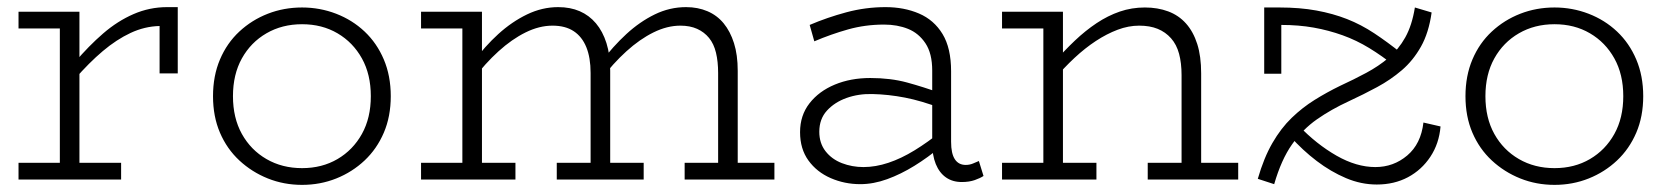

<svg xmlns="http://www.w3.org/2000/svg" viewBox="-20 -504 4686 539"><path d="M190 -282V-329Q229 -375 269.5 -410Q310 -445 355 -464.5Q400 -484 449 -484H479V-298H428V-431Q386 -430 346.5 -411.5Q307 -393 268.5 -360.5Q230 -328 190 -282ZM32 0V-47H320V0ZM148 -7V-471H203V-7ZM32 -424V-471H201V-424Z M828 15Q777 15 732 -3Q687 -21 652 -53.5Q617 -86 597.5 -131.5Q578 -177 578 -234Q578 -291 597.5 -337Q617 -383 652 -415.5Q687 -448 732 -465.5Q777 -483 828 -483Q878 -483 923.5 -465.5Q969 -448 1003.5 -415.5Q1038 -383 1057.5 -337Q1077 -291 1077 -234Q1077 -177 1057.5 -131.5Q1038 -86 1003.5 -53.5Q969 -21 924 -3Q879 15 828 15ZM828 -32Q884 -32 927.5 -57.5Q971 -83 996 -128Q1021 -173 1021 -234Q1021 -295 996 -340Q971 -385 927.5 -410.5Q884 -436 828 -436Q772 -436 728 -410.5Q684 -385 659 -340Q634 -295 634 -234Q634 -173 659 -128Q684 -83 728 -57.5Q772 -32 828 -32Z M1162 -424V-471H1323V-424ZM1278 -7V-471H1333V-7ZM1162 0V-47H1427V0ZM1638 -7V-299Q1638 -342 1626 -371.5Q1614 -401 1590.5 -416.5Q1567 -432 1531 -432Q1494 -432 1455.5 -413Q1417 -394 1379.5 -360Q1342 -326 1308 -281V-329Q1341 -374 1379 -408.5Q1417 -443 1459.5 -463.5Q1502 -484 1547 -484Q1581 -484 1607.5 -472.5Q1634 -461 1653 -438.5Q1672 -416 1682.5 -383Q1693 -350 1693 -305V-7ZM1543 0V-47H1787V0ZM1996 -7V-299Q1996 -331 1990 -356Q1984 -381 1970.5 -397.5Q1957 -414 1937 -423Q1917 -432 1890 -432Q1853 -432 1814.5 -413Q1776 -394 1738.5 -360Q1701 -326 1667 -281V-329Q1701 -374 1738.5 -408.5Q1776 -443 1818 -463.5Q1860 -484 1906 -484Q1939 -484 1966 -472.5Q1993 -461 2011.5 -438.5Q2030 -416 2040.5 -383Q2051 -350 2051 -305V-7ZM1902 0V-47H2154V0Z M2680 7Q2654 7 2635.5 -6Q2617 -19 2607 -43.5Q2597 -68 2597 -103V-306Q2597 -354 2578 -382.5Q2559 -411 2529 -423Q2499 -435 2462 -435Q2409 -435 2361 -421.5Q2313 -408 2266 -388L2253 -434Q2302 -455 2356 -469.5Q2410 -484 2466 -484Q2518 -484 2560 -466Q2602 -448 2626 -408.5Q2650 -369 2650 -304V-106Q2650 -73 2660.5 -57Q2671 -41 2691 -41Q2702 -41 2711.5 -45Q2721 -49 2728 -52L2741 -10Q2732 -4 2716.5 1.5Q2701 7 2680 7ZM2395 13Q2351 13 2312 -4Q2273 -21 2249.5 -53.5Q2226 -86 2226 -133Q2226 -180 2252.5 -214Q2279 -248 2323.5 -266.5Q2368 -285 2423 -285Q2480 -285 2526 -272.5Q2572 -260 2622 -242V-200Q2567 -221 2520.5 -230Q2474 -239 2429 -240Q2390 -241 2356.5 -229Q2323 -217 2301.5 -193.5Q2280 -170 2280 -134Q2280 -102 2297.5 -79.5Q2315 -57 2343.5 -46Q2372 -35 2404 -35Q2438 -35 2474 -47Q2510 -59 2547.5 -82Q2585 -105 2622 -135L2621 -92Q2585 -62 2547 -38.5Q2509 -15 2470.5 -1Q2432 13 2395 13Z M3297 0V-293Q3297 -327 3290 -353Q3283 -379 3267.5 -396.5Q3252 -414 3230 -423Q3208 -432 3178 -432Q3148 -432 3117.5 -420.5Q3087 -409 3056.5 -389Q3026 -369 2996.5 -341.5Q2967 -314 2939 -281V-329Q2968 -362 2997.5 -390Q3027 -418 3058.5 -439Q3090 -460 3123.5 -471.5Q3157 -483 3194 -483Q3230 -483 3259.5 -472Q3289 -461 3309.5 -438Q3330 -415 3341 -380.5Q3352 -346 3352 -298V0ZM2793 0V-47H3058V0ZM2909 0V-471H2964V0ZM2793 -424V-471H2957V-424ZM3202 0V-47H3456V0Z M3952 -483 3999 -469Q3991 -412 3969 -373Q3947 -334 3915.5 -307Q3884 -280 3846 -259.5Q3808 -239 3767 -220Q3717 -197 3677 -169Q3637 -141 3607 -98.5Q3577 -56 3557 13L3511 -2Q3528 -61 3552 -102.5Q3576 -144 3606 -173Q3636 -202 3670.5 -223.5Q3705 -245 3742 -263Q3781 -281 3815.5 -299.5Q3850 -318 3878 -341.5Q3906 -365 3925 -399Q3944 -433 3952 -483ZM3845 14Q3801 14 3758.5 -4Q3716 -22 3676.5 -52Q3637 -82 3602 -121L3626 -151Q3676 -99 3732 -67Q3788 -35 3841 -35Q3892 -35 3930.5 -67.5Q3969 -100 3976 -160L4024 -149Q4020 -101 3995.5 -64Q3971 -27 3932.5 -6.5Q3894 14 3845 14ZM3529 -297V-483H3572Q3629 -483 3675.5 -474.5Q3722 -466 3761.5 -450.5Q3801 -435 3838 -410.5Q3875 -386 3915 -354L3895 -319Q3860 -347 3824 -369Q3788 -391 3749 -405Q3710 -419 3668 -426.5Q3626 -434 3577 -434V-297Z M4344 15Q4293 15 4248 -3Q4203 -21 4168 -53.5Q4133 -86 4113.5 -131.5Q4094 -177 4094 -234Q4094 -291 4113.5 -337Q4133 -383 4168 -415.5Q4203 -448 4248 -465.5Q4293 -483 4344 -483Q4394 -483 4439.5 -465.5Q4485 -448 4519.5 -415.5Q4554 -383 4573.5 -337Q4593 -291 4593 -234Q4593 -177 4573.5 -131.5Q4554 -86 4519.5 -53.5Q4485 -21 4440 -3Q4395 15 4344 15ZM4344 -32Q4400 -32 4443.5 -57.5Q4487 -83 4512 -128Q4537 -173 4537 -234Q4537 -295 4512 -340Q4487 -385 4443.5 -410.5Q4400 -436 4344 -436Q4288 -436 4244 -410.5Q4200 -385 4175 -340Q4150 -295 4150 -234Q4150 -173 4175 -128Q4200 -83 4244 -57.5Q4288 -32 4344 -32Z"/></svg>

Font: BioRhyme Light
Style: Regular
Weight: 300
Designer: Aoife Mooney
Foundry: Aoife Mooney Type
Version: Version 1.600;gftools[0.9.33]